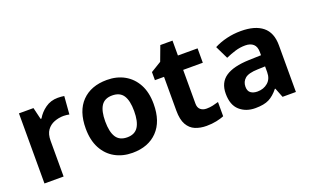

<svg xmlns="http://www.w3.org/2000/svg" viewBox="-77 -1028 2265 1405"><g transform="rotate(-20 1055.5 -326.0)"><path d="M383 -556Q394 -556 409 -555Q424 -554 433 -552L422 -412Q415 -414 401.5 -415.5Q388 -417 378 -417Q340 -417 305 -403.5Q270 -390 248.5 -360Q227 -330 227 -278V0H78V-546H191L213 -454H220Q244 -496 286 -526Q328 -556 383 -556Z M1028 -274Q1028 -138 956.5 -64Q885 10 762 10Q686 10 626.5 -23Q567 -56 533 -119.5Q499 -183 499 -274Q499 -410 570 -483Q641 -556 765 -556Q842 -556 901 -523Q960 -490 994 -427.5Q1028 -365 1028 -274ZM651 -274Q651 -193 677.5 -151.5Q704 -110 764 -110Q823 -110 849.5 -151.5Q876 -193 876 -274Q876 -355 849.5 -395.5Q823 -436 763 -436Q704 -436 677.5 -395.5Q651 -355 651 -274Z M1381 -109Q1406 -109 1429 -114Q1452 -119 1475 -126V-15Q1451 -5 1415.5 2.5Q1380 10 1338 10Q1289 10 1250.5 -6Q1212 -22 1189.5 -61.5Q1167 -101 1167 -171V-434H1096V-497L1178 -547L1221 -662H1316V-546H1469V-434H1316V-171Q1316 -140 1334 -124.5Q1352 -109 1381 -109Z M1809 -557Q1919 -557 1977.5 -509.5Q2036 -462 2036 -364V0H1932L1903 -74H1899Q1864 -30 1825 -10Q1786 10 1718 10Q1645 10 1597 -32.5Q1549 -75 1549 -163Q1549 -250 1610 -291.5Q1671 -333 1793 -337L1888 -340V-364Q1888 -407 1865.5 -427Q1843 -447 1803 -447Q1763 -447 1725 -435.5Q1687 -424 1649 -407L1600 -508Q1644 -531 1697.5 -544Q1751 -557 1809 -557ZM1830 -251Q1758 -249 1730 -225Q1702 -201 1702 -162Q1702 -128 1722 -113.5Q1742 -99 1774 -99Q1822 -99 1855 -127.5Q1888 -156 1888 -208V-253Z"/></g></svg>

Font: Noto Sans Tai Tham
Style: Bold
Weight: 700
Designer: Monotype Design Team 2013. Revised by David WIlliams 2020
Foundry: Monotype Imaging Inc.
Version: Version 2.002; ttfautohint (v1.8.4.7-5d5b)